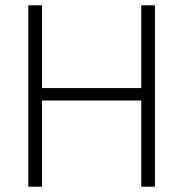

<svg xmlns="http://www.w3.org/2000/svg" viewBox="-20 -706 693 726"><path d="M87 0V-686H139V-373H514V-686H566V0H514V-326H139V0Z"/></svg>

Font: Archivo SemiCondensed Thin
Style: Regular
Weight: 250
Width: 4
Designer: Hector Gatti
Foundry: Omnibus-Type
Version: Version 2.001